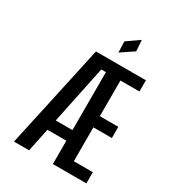

<svg xmlns="http://www.w3.org/2000/svg" viewBox="-211 -1011 1021 1129"><g transform="rotate(30 300.0 -447.0)"><path d="M63 0 215.5 -700H554.5V-624H425.5V-382H551V-306H425.5V-76H554.5V0H327V-158.5H198.5L165.5 0ZM327 -624H295.5L213.5 -230.5H327ZM333 -760.5 330.5 -835 415 -894 420 -819Z"/></g></svg>

Font: Trispace Condensed
Style: Regular
Weight: 400
Width: 3
Designer: Tyler Finck
Foundry: Etcetera Type Company
Version: Version 1.210; ttfautohint (v1.8.3)